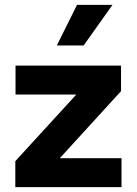

<svg xmlns="http://www.w3.org/2000/svg" viewBox="-20 -770 563 790"><path d="M213.9 -583 296.9 -750H442.9L324.2 -583ZM43 0V-106.9L293.9 -380.9H43.9V-500H478V-395L226.1 -119.1H480V0Z"/></svg>

Font: Orkney
Style: Bold
Weight: 700
Designer: Samuel Oakes and Alfredo Marco Pradil
Foundry: Alfredo Marco Pradil
Version: 1.0